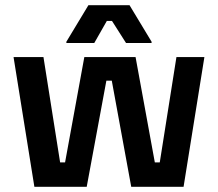

<svg xmlns="http://www.w3.org/2000/svg" viewBox="-20 -720 840 740"><path d="M343.3 -554.2 391.7 -639.2H411.7L465.8 -554.2H564.2V-559.2L479.2 -700H320.8L235.8 -559.2V-554.2ZM314.2 0 390 -409.2H410.8L485.8 0H687.5L767.5 -498.3V-500H660L595.8 -94.2H576.7L502.5 -500H305L230.8 -94.2H211.7L147.5 -500H32.5V-498.3L112.5 0Z"/></svg>

Font: Familjen Grotesk SemiBold
Style: Regular
Weight: 600
Designer: Anders Wikstroem, Jonas Baeckman, Matilda Gysing, Kristian Moeller
Foundry: Familjen STHLM AB
Version: Version 2.000